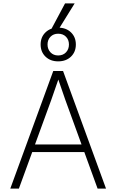

<svg xmlns="http://www.w3.org/2000/svg" viewBox="-20 -1119 690 1139"><path d="M143 -217V-262H507V-217ZM296 -698H354L609 0H559L367 -528L326 -647L284 -526L92 0H41ZM325 -755Q279 -755 250 -783Q221 -811 221 -855Q221 -899 250 -927Q279 -955 325 -955Q372 -955 401 -927Q430 -899 430 -855Q430 -811 401 -783Q372 -755 325 -755ZM325 -790Q354 -790 371.5 -808.5Q389 -827 389 -855Q389 -883 371.5 -901Q354 -919 325 -919Q297 -919 279.5 -901Q262 -883 262 -855Q262 -827 279.5 -808.5Q297 -790 325 -790ZM279 -936 366 -1099H423L322 -936Z"/></svg>

Font: Azeret Mono Thin
Style: Regular
Weight: 100
Designer: Martin Vácha
Foundry: Displaay
Version: Version 1.002